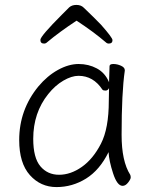

<svg xmlns="http://www.w3.org/2000/svg" viewBox="-20 -744 615 780"><path d="M291 -660Q221 -614 171 -572Q166 -567 159 -567Q144 -567 144 -582Q144 -597 233 -686L261 -714Q272 -724 290.5 -724Q309 -724 320 -713Q363 -672 390 -644Q437 -591 437 -581Q437 -567 422 -567Q415 -567 410 -572Q360 -615 291 -660ZM487 -457Q474 -368 474 -196Q474 -89 509 -34Q511 -30 511 -23Q511 -16 500.5 -2.5Q490 11 478 11Q456 11 439.5 -39.5Q423 -90 421 -126Q385 -53 329.5 -18.5Q274 16 209.5 16Q145 16 101.5 -32.5Q58 -81 58 -175Q58 -298 136 -393Q172 -436 215.5 -460Q259 -484 299.5 -484Q340 -484 373.5 -466Q407 -448 423 -410Q425 -456 425 -475Q425 -484 440.5 -484Q456 -484 471.5 -477Q487 -470 487 -459ZM423 -386Q418 -376 408.5 -376Q399 -376 396 -380Q359 -436 299 -436Q271 -436 237.5 -416.5Q204 -397 176 -362Q115 -286 115 -180Q115 -103 144 -68.5Q173 -34 220 -34Q267 -34 312.5 -66Q358 -98 390 -160Q422 -222 422 -334Q422 -361 423 -386Z"/></svg>

Font: ToneOZ-Pinyin-WenKai-Light
Style: Light
Weight: 300
Designer: Fontworks Inc.
Foundry: ToneOZ
Version: Version 0.240331